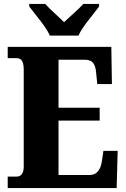

<svg xmlns="http://www.w3.org/2000/svg" viewBox="-20 -951 637 971"><path d="M232 -771H377C396 -816 454 -880 481 -918V-931H401C382 -908 331 -865 304 -839C278 -865 228 -908 209 -931H128V-918C156 -880 213 -816 232 -771ZM19 0H570L575 -188H503L496 -140C490 -96 472 -66 434 -66H276V-341H484V-406H276V-649H408C450 -649 464 -626 467 -574L472 -526H546L543 -714H19V-657H62C81 -657 100 -650 100 -600V-109C100 -76 88 -58 64 -58H19Z"/></svg>

Font: Noto Serif Georgian Condensed Black
Style: Regular
Weight: 900
Width: 3
Designer: Monotype Design Team, Akaki Razmadze
Foundry: Google LLC
Version: Version 2.003